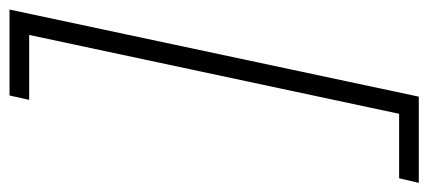

<svg xmlns="http://www.w3.org/2000/svg" viewBox="-287 -483 914 410"><g transform="rotate(90 170.0 -278.0)"><path d="M-14.6 158.7 171.4 -715.3H355.5L345.7 -673.3H208L39.6 116.7H178.2L168.9 158.7Z"/></g></svg>

Font: Open Sans SemiCondensed Light
Style: Italic
Weight: 300
Width: 4
Italic angle: -12°
Designer: Monotype Design Team
Foundry: Monotype Imaging Inc.
Version: Version 3.000